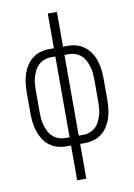

<svg xmlns="http://www.w3.org/2000/svg" viewBox="-101 -804 753 1077"><g transform="rotate(-10 275.0 -265.0)"><path d="M249 210V12H223Q197 12 172 5Q147 -2 126.5 -18Q106 -34 92 -56Q78 -78 70 -103Q62 -128 59 -153.5Q56 -179 56 -205V-325Q56 -351 59 -376.5Q62 -402 70 -427Q78 -452 92 -474Q106 -496 126.5 -512Q147 -528 172 -535Q197 -542 223 -542H249V-740H301V-542H327Q353 -542 378 -535Q403 -528 423.5 -512Q444 -496 458 -474Q472 -452 480 -427Q488 -402 491 -376.5Q494 -351 494 -325V-205Q494 -179 491 -153.5Q488 -128 480 -103Q472 -78 458 -56Q444 -34 423.5 -18Q403 -2 378 5Q353 12 327 12H301V210ZM249 -35V-495H223Q204 -495 185.5 -488Q167 -481 153 -468Q139 -455 130.5 -437.5Q122 -420 116.5 -401.5Q111 -383 109.5 -363.5Q108 -344 108 -325V-205Q108 -186 109.5 -166.5Q111 -147 116.5 -128.5Q122 -110 130.5 -92.5Q139 -75 153 -62Q167 -49 185.5 -42Q204 -35 223 -35ZM301 -35H327Q346 -35 364.5 -42Q383 -49 397 -62Q411 -75 419.5 -92.5Q428 -110 433.5 -128.5Q439 -147 440.5 -166.5Q442 -186 442 -205V-325Q442 -344 440.5 -363.5Q439 -383 433.5 -401.5Q428 -420 419.5 -437.5Q411 -455 397 -468Q383 -481 364.5 -488Q346 -495 327 -495H301Z"/></g></svg>

Font: Lode Dark Term
Style: Regular
Weight: 400
Monospace: yes
Designer: Belleve Invis
Foundry: Belleve Invis
Version: Version 29.2.0